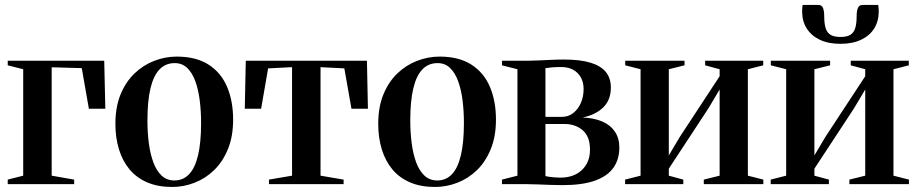

<svg xmlns="http://www.w3.org/2000/svg" viewBox="-20 -750 3734 782"><path d="M11.5 0V-18.5L74.5 -34.5V-468L11.5 -484V-502.5H404.5L409 -307H342L313 -472.5L190.5 -476V-34.5L282 -18.5V0Z M450 -245.5Q450 -314 471 -365.2Q492 -416.5 527.8 -450.8Q563.5 -485 608.2 -502.2Q653 -519.5 700 -519.5Q778.5 -519.5 829.5 -486.8Q880.5 -454 905 -396Q929.5 -338 929.5 -263Q929.5 -194.5 908.5 -143Q887.5 -91.5 852.2 -57.2Q817 -23 772.5 -5.8Q728 11.5 681 11.5Q623 11.5 579.5 -7.2Q536 -26 507.5 -60.2Q479 -94.5 464.5 -141.8Q450 -189 450 -245.5ZM690.5 -15Q726 -15 750.2 -40.5Q774.5 -66 786.8 -118Q799 -170 799 -248.5Q799 -297 793.5 -341Q788 -385 775.5 -419.2Q763 -453.5 742.5 -473.2Q722 -493 691.5 -493Q655 -493 630.2 -467.8Q605.5 -442.5 593 -390.8Q580.5 -339 580.5 -259Q580.5 -210.5 586.2 -166.5Q592 -122.5 604.8 -88.2Q617.5 -54 638.5 -34.5Q659.5 -15 690.5 -15Z M1075.5 0V-18.5L1169.5 -34.5V-476.5L1072 -471.5L1043.5 -307H977L981 -502.5H1474.5L1478.5 -307H1411.5L1382.5 -471.5L1285.5 -476.5V-34.5L1379.5 -18.5V0Z M1520.5 -245.5Q1520.5 -314 1541.5 -365.2Q1562.5 -416.5 1598.2 -450.8Q1634 -485 1678.8 -502.2Q1723.5 -519.5 1770.5 -519.5Q1849 -519.5 1900 -486.8Q1951 -454 1975.5 -396Q2000 -338 2000 -263Q2000 -194.5 1979 -143Q1958 -91.5 1922.8 -57.2Q1887.5 -23 1843 -5.8Q1798.5 11.5 1751.5 11.5Q1693.5 11.5 1650 -7.2Q1606.5 -26 1578 -60.2Q1549.5 -94.5 1535 -141.8Q1520.5 -189 1520.5 -245.5ZM1761 -15Q1796.5 -15 1820.8 -40.5Q1845 -66 1857.2 -118Q1869.5 -170 1869.5 -248.5Q1869.5 -297 1864 -341Q1858.5 -385 1846 -419.2Q1833.5 -453.5 1813 -473.2Q1792.5 -493 1762 -493Q1725.5 -493 1700.8 -467.8Q1676 -442.5 1663.5 -390.8Q1651 -339 1651 -259Q1651 -210.5 1656.8 -166.5Q1662.5 -122.5 1675.2 -88.2Q1688 -54 1709 -34.5Q1730 -15 1761 -15Z M2271.5 4Q2246.5 4 2219.8 3Q2193 2 2168 1Q2143 0 2124 0H2024.5V-18.5L2087.5 -34.5V-468L2024.5 -484V-502.5H2125.5Q2145.5 -502.5 2171 -503.8Q2196.5 -505 2224 -506.2Q2251.5 -507.5 2277.5 -507.5Q2342.5 -507.5 2384.8 -494.8Q2427 -482 2447.5 -456.8Q2468 -431.5 2468 -393.5Q2468 -343 2437.2 -312.8Q2406.5 -282.5 2353 -271.5Q2399.5 -269.5 2432.8 -255.2Q2466 -241 2484.2 -214.2Q2502.5 -187.5 2502.5 -149Q2502.5 -100.5 2478.2 -66.5Q2454 -32.5 2403 -14.2Q2352 4 2271.5 4ZM2262 -26.5Q2317.5 -26.5 2350.2 -57.8Q2383 -89 2383 -140.5Q2383 -193.5 2353.5 -219.2Q2324 -245 2278.5 -245H2201.5V-33Q2208.5 -31 2218.2 -29.8Q2228 -28.5 2239.2 -27.5Q2250.5 -26.5 2262 -26.5ZM2201.5 -274H2268.5Q2295 -274 2315 -289.8Q2335 -305.5 2346 -331.2Q2357 -357 2357 -387.5Q2357 -414 2346 -434.2Q2335 -454.5 2314.5 -465.8Q2294 -477 2265.5 -477Q2247 -477 2230.5 -475.8Q2214 -474.5 2201.5 -472.5Z M2526 0V-18.5L2589 -34.5V-468L2526.5 -484V-502.5H2768V-484L2704 -468V-117L2749.5 -193.5L2911 -439.5V-468L2852 -484V-502.5H3088.5V-484L3026 -468V-34.5L3089 -18.5V0H2846.5V-18.5L2911 -34.5V-385.5L2865.5 -309L2704 -63V-34.5L2763 -18.5V0Z M3119 0V-18.5L3182 -34.5V-468L3119.5 -484V-502.5H3361V-484L3297 -468V-117L3342.5 -193.5L3504 -439.5V-468L3445 -484V-502.5H3681.5V-484L3619 -468V-34.5L3682 -18.5V0H3439.5V-18.5L3504 -34.5V-385.5L3458.5 -309L3297 -63V-34.5L3356 -18.5V0ZM3312.5 -730Q3327.5 -730 3332.2 -717.2Q3337 -704.5 3337 -683.5Q3337 -653.5 3343 -634.8Q3349 -616 3363.5 -607.8Q3378 -599.5 3403 -599.5Q3428.5 -599.5 3442.8 -607.8Q3457 -616 3463 -634.8Q3469 -653.5 3469 -683.5Q3469 -704.5 3474 -717.2Q3479 -730 3494 -730H3557Q3558 -723.5 3558.5 -716.8Q3559 -710 3559 -703Q3559 -663.5 3540.5 -634Q3522 -604.5 3487 -588Q3452 -571.5 3403 -571.5Q3354 -571.5 3319.2 -588Q3284.5 -604.5 3265.8 -634Q3247 -663.5 3247 -703Q3247 -710 3247.5 -716.8Q3248 -723.5 3249 -730Z"/></svg>

Font: Merriweather 144pt SemiBold
Style: Regular
Weight: 600
Version: Version 2.100